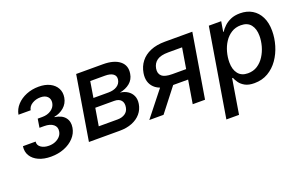

<svg xmlns="http://www.w3.org/2000/svg" viewBox="-87 -930 2394 1516"><g transform="rotate(-20 1110.0 -171.5)"><path d="M201.7 6.8Q142.1 6.8 98.6 -12.9Q55.2 -32.7 34.2 -67.4Q13.2 -102.1 20 -147H126.5Q122.6 -117.7 148.2 -98.9Q173.8 -80.1 215.3 -80.1Q245.1 -80.1 269.3 -90.3Q293.5 -100.6 309.3 -118.2Q325.2 -135.7 328.6 -158.7Q335 -195.3 308.3 -217Q281.7 -238.8 231 -238.8H192.4L204.1 -311.5H242.7Q286.6 -311.5 317.6 -332.8Q348.6 -354 354.5 -389.2Q359.4 -421.9 339.4 -442.1Q319.3 -462.4 280.8 -462.4Q242.2 -462.4 211.2 -443.6Q180.2 -424.8 174.3 -392.6H71.8Q80.1 -438 112.1 -472.7Q144 -507.3 192.1 -526.9Q240.2 -546.4 295.9 -546.4Q351.6 -546.4 390.4 -526.6Q429.2 -506.8 447.3 -472.7Q465.3 -438.5 458 -395.5Q449.7 -348.1 414.6 -318.1Q379.4 -288.1 333 -280.3L332.5 -277.3Q392.6 -269 419.4 -234.9Q446.3 -200.7 437.5 -149.9Q429.7 -104 396.7 -68.6Q363.8 -33.2 313.2 -13.2Q262.7 6.8 201.7 6.8Z M521 0 609.9 -539.1H834.5Q927.2 -539.1 975.1 -500.5Q1022.9 -461.9 1011.2 -394.5Q1003.9 -348.6 970.2 -320.6Q936.5 -292.5 884.3 -282.7Q919.9 -278.8 947 -261.5Q974.1 -244.1 987.1 -215.3Q1000 -186.5 993.7 -147.5Q986.3 -103 958.3 -69.8Q930.2 -36.6 884.8 -18.3Q839.4 0 780.3 0ZM636.2 -89.8H794.4Q832 -89.8 857.7 -107.2Q883.3 -124.5 888.7 -157.7Q895 -193.8 877 -215.3Q858.9 -236.8 818.8 -236.8H660.6ZM673.3 -314.5H799.3Q842.8 -314.5 871.3 -332.5Q899.9 -350.6 905.3 -383.8Q910.2 -415 887.2 -431.9Q864.3 -448.7 819.3 -448.7H695.3Z M1496.6 0H1393.1L1467.8 -450.7H1351.6Q1288.6 -450.7 1256.8 -428.5Q1225.1 -406.2 1217.8 -363.8Q1210.9 -322.3 1235.8 -300.3Q1260.7 -278.3 1323.2 -278.3H1482.9L1469.2 -195.3H1300.3Q1193.8 -195.3 1146.7 -241.2Q1099.6 -287.1 1112.3 -364.3Q1121.1 -417 1151.6 -456.3Q1182.1 -495.6 1233.4 -517.3Q1284.7 -539.1 1355.5 -539.1H1585.9ZM1147.9 0H1028.3L1221.7 -244.1H1337.9Z M1601.6 204.1 1724.6 -539.1H1828.6L1814.5 -453.6H1817.9Q1832 -475.1 1854.5 -496.6Q1877 -518.1 1909.9 -532.5Q1942.9 -546.9 1988.3 -546.9Q2046.4 -546.9 2089.6 -521Q2132.8 -495.1 2156.7 -446.8Q2180.7 -398.4 2180.7 -330.6Q2180.7 -269.5 2162.6 -208.7Q2144.5 -147.9 2109.9 -98.4Q2075.2 -48.8 2024.7 -19Q1974.1 10.7 1908.7 10.7Q1861.3 10.7 1831.8 -5.4Q1802.2 -21.5 1786.1 -44.2Q1770 -66.9 1762.2 -86.9H1755.9L1708 204.1ZM1887.7 -80.1Q1933.6 -80.1 1968 -102.5Q2002.4 -125 2025.9 -161.9Q2049.3 -198.7 2061.3 -241.9Q2073.2 -285.2 2073.2 -327.1Q2073.2 -385.7 2045.7 -420.9Q2018.1 -456.1 1962.4 -456.1Q1917 -456.1 1882.6 -434.3Q1848.1 -412.6 1824.7 -376.7Q1801.3 -340.8 1789.6 -297.4Q1777.8 -253.9 1777.8 -210.9Q1777.8 -150.9 1805.7 -115.5Q1833.5 -80.1 1887.7 -80.1Z"/></g></svg>

Font: Inter 18pt Medium
Style: Italic
Weight: 500
Italic angle: -9.3988°
Designer: Rasmus Andersson
Foundry: rsms
Version: Version 4.001;git-66647c0bb